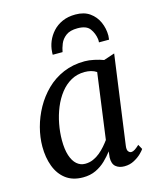

<svg xmlns="http://www.w3.org/2000/svg" viewBox="-121 -897 814 991"><g transform="rotate(-15 286.0 -401.0)"><path d="M454 -92.5Q450.5 -69.5 457.5 -60.8Q464.5 -52 473 -52Q482 -52 492.2 -58.5Q502.5 -65 517 -78.5L531 -53Q527 -46 512 -31Q497 -16 473.2 -3Q449.5 10 420 10Q391.5 10 374 -5Q356.5 -20 357.5 -54L361 -85.5Q343.5 -62.5 320.8 -40.5Q298 -18.5 268 -4.2Q238 10 199.5 10Q144.5 10 108.2 -17.2Q72 -44.5 54.2 -91.8Q36.5 -139 36.5 -197.5Q36.5 -247 50.2 -299Q64 -351 90.5 -398.8Q117 -446.5 156 -484.8Q195 -523 246.5 -545Q298 -567 361 -567Q384 -567 411.8 -561Q439.5 -555 460.5 -547L519 -566.5ZM409.5 -496.5Q396 -505.5 380 -509.5Q364 -513.5 346.5 -513.5Q306 -513.5 273.5 -495.2Q241 -477 216.5 -445.5Q192 -414 175.5 -373.8Q159 -333.5 150.8 -289.5Q142.5 -245.5 142.5 -203Q142.5 -154.5 153.2 -121.5Q164 -88.5 183.2 -71.8Q202.5 -55 228 -55Q251 -55 271 -63.8Q291 -72.5 307.8 -86.5Q324.5 -100.5 338 -116Q351.5 -131.5 362 -146ZM211 -642Q211 -646 211 -650Q211 -654 211.5 -657.5Q213 -685.5 224.2 -712.8Q235.5 -740 256.2 -762.8Q277 -785.5 307.2 -799Q337.5 -812.5 377.5 -812.5Q423.5 -812.5 453.5 -791.2Q483.5 -770 498.8 -735.8Q514 -701.5 514 -663.5Q513.5 -659 513 -652.5Q512.5 -646 512 -642H458Q458.5 -646.5 458.5 -650.8Q458.5 -655 458 -659.5Q453.5 -691.5 435.2 -716.2Q417 -741 369.5 -741Q329.5 -741 307.5 -724.5Q285.5 -708 276.2 -685Q267 -662 263.5 -642Z"/></g></svg>

Font: Merriweather 20pt
Style: Italic
Weight: 400
Italic angle: -7.8°
Version: Version 2.101